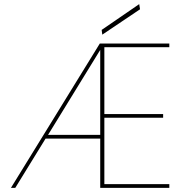

<svg xmlns="http://www.w3.org/2000/svg" viewBox="-20 -911 899 931"><path d="M33 0 464 -700H801V-682H486V-358H771V-340H486V-18H801V0H466V-239H201L54 0ZM466 -669 213 -257H466ZM476 -743 473 -766 655 -891 659 -866Z"/></svg>

Font: DM Sans Thin
Style: Regular
Weight: 100
Designer: Colophon Foundry, Jonny Pinhorn
Foundry: Colophon Foundry
Version: Version 4.004; ttfautohint (v1.8.4.7-5d5b)